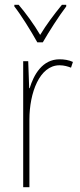

<svg xmlns="http://www.w3.org/2000/svg" viewBox="-20 -783 336 803"><path d="M136 -606H159C185 -651 225 -714 257 -756V-763H239C204 -720 174 -680 148 -637C123 -680 87 -729 58 -763H40V-756C67 -722 110 -653 136 -606ZM229 -535C157 -535 121 -470 104 -414H102L98 -527H77V0H103V-283C103 -394 145 -510 229 -510C248 -510 264 -505 277 -500L285 -524C268 -532 248 -535 229 -535Z"/></svg>

Font: Noto Sans Condensed Thin
Style: Regular
Weight: 100
Width: 3
Designer: Monotype Design Team
Foundry: Monotype Imaging Inc.
Version: Version 2.013